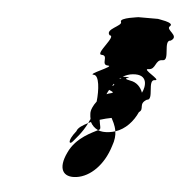

<svg xmlns="http://www.w3.org/2000/svg" viewBox="-43 -800 560 589"><g transform="rotate(5 237.0 -506.0)"><path d="M239 -571C216 -571 303 -603 280 -603C256 -603 281 -634 258 -634C235 -634 300 -696 277 -696C260 -714 315 -728 308 -740C301 -753 365 -759 359 -759H421C415 -759 474 -753 459 -740C444 -728 493 -713 465 -696C441 -696 469 -634 446 -634H445C422 -634 428 -603 405 -603C381 -603 450 -571 427 -571C403 -571 431 -509 408 -509C382 -494 404 -480 387 -469C374 -440 351 -414 320 -404C317 -424 308 -437 305 -444C294 -442 282 -439 269 -435C271 -418 276 -408 271 -405C270 -404 268 -404 267 -403C256 -408 248 -416 243 -426C240 -425 238 -423 235 -422C237 -426 238 -430 241 -435C240 -440 239 -446 239 -451C238 -462 245 -477 255 -490C259 -526 256 -571 239 -571ZM179 -326C155 -276 171 -248 214 -254C256 -260 296 -299 314 -358C321 -377 322 -392 320 -404C314 -402 308 -401 302 -400C288 -398 276 -399 267 -403C253 -395 201 -375 179 -326ZM201 -394C173 -359 184 -350 193 -362C200 -371 220 -391 235 -422C219 -414 204 -405 201 -394ZM283 -515C287 -517 291 -518 295 -519C309 -522 299 -525 290 -529C287 -524 285 -520 283 -515ZM298 -542C305 -544 305 -547 303 -549C301 -547 300 -544 298 -542ZM317 -565C324 -567 325 -568 323 -569C322 -568 319 -567 317 -565ZM328 -573H333C373 -573 314 -570 352 -563C372 -560 385 -546 391 -529C401 -548 407 -588 358 -583C347 -582 337 -578 328 -573Z"/></g></svg>

Font: bitstorm
Style: suextobl
Weight: 400
Version: Version 0.2